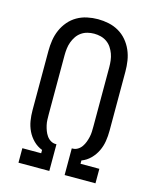

<svg xmlns="http://www.w3.org/2000/svg" viewBox="-112 -820 724 896"><g transform="rotate(15 250.0 -371.5)"><path d="M64 0V-70H155V-86Q131 -95 112.5 -113.5Q94 -132 83 -155Q72 -178 68 -203Q64 -228 64 -254V-540Q64 -566 68 -592Q72 -618 82.5 -642Q93 -666 110 -686Q127 -706 149.5 -719Q172 -732 198 -737.5Q224 -743 250 -743Q276 -743 302 -737.5Q328 -732 350.5 -719Q373 -706 390 -686Q407 -666 417.5 -642Q428 -618 432 -592Q436 -566 436 -540V-254Q436 -228 432 -203Q428 -178 417 -155Q406 -132 387.5 -113.5Q369 -95 345 -86V-70H436V0H287V-129H291Q304 -129 315.5 -136Q327 -143 334.5 -154Q342 -165 346.5 -177Q351 -189 354 -202Q357 -215 357.5 -228Q358 -241 358 -254V-540Q358 -556 356 -572.5Q354 -589 348.5 -604Q343 -619 334 -632.5Q325 -646 311.5 -655.5Q298 -665 282 -669Q266 -673 250 -673Q234 -673 218 -669Q202 -665 188.5 -655.5Q175 -646 166 -632.5Q157 -619 151.5 -604Q146 -589 144 -572.5Q142 -556 142 -540V-254Q142 -241 142.5 -228Q143 -215 146 -202Q149 -189 153.5 -177Q158 -165 165.5 -154Q173 -143 184.5 -136Q196 -129 209 -129H213V0Z"/></g></svg>

Font: Huly
Style: Regular
Weight: 400
Designer: Belleve Invis
Foundry: Belleve Invis
Version: Version 33.2.5; ttfautohint (v1.8.4)